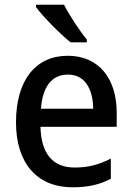

<svg xmlns="http://www.w3.org/2000/svg" viewBox="-20 -786 561 816"><path d="M252 -766H133V-756C160 -718 236 -641 280 -606H349V-618C319 -654 275 -721 252 -766ZM268 -549C133 -549 48 -447 48 -266C48 -92 138 10 288 10C355 10 402 -1 451 -26V-112C400 -86 355 -74 297 -74C204 -74 155 -133 152 -247H476V-307C476 -452 400 -549 268 -549ZM269 -469C341 -469 375 -408 376 -324H154C161 -419 201 -469 269 -469Z"/></svg>

Font: Noto Sans Myanmar UI SemiCondensed Medium
Style: Regular
Weight: 500
Width: 4
Designer: Monotype Design Team
Foundry: Monotype Imaging Inc.
Version: Version 2.103